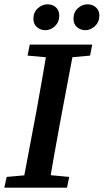

<svg xmlns="http://www.w3.org/2000/svg" viewBox="-29 -871 481 891"><path d="M181 -731Q159 -731 142.5 -745Q126 -759 126 -784Q126 -814 146.5 -832.5Q167 -851 192 -851Q216 -851 231 -836.5Q246 -822 246 -799Q246 -769 226.5 -750Q207 -731 181 -731ZM366 -731Q345 -731 328.5 -745Q312 -759 312 -784Q312 -814 332 -832.5Q352 -851 377 -851Q401 -851 416.5 -836.5Q432 -822 432 -799Q432 -769 412 -750Q392 -731 366 -731ZM-9 0 2 -50 136 -62H164L292 -50L282 0ZM73 0 140 -355Q154 -432 167.5 -509.5Q181 -587 194 -664H318L251 -309Q237 -232 223 -154.5Q209 -77 197 0ZM99 -613 109 -664H399L389 -613L259 -601H230Z"/></svg>

Font: Source Serif 4 18pt SemiBold
Style: Italic
Weight: 600
Italic angle: -12°
Designer: Frank Grießhammer
Foundry: Adobe Systems Incorporated
Version: Version 4.004;hotconv 1.0.116;makeotfexe 2.5.65601